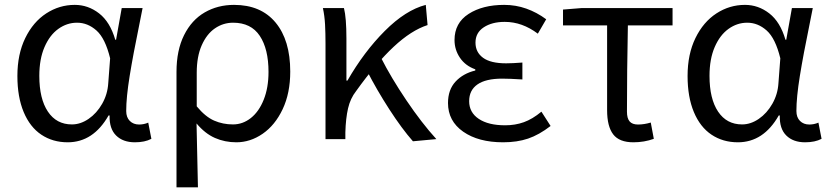

<svg xmlns="http://www.w3.org/2000/svg" viewBox="-20 -576 3438 795"><path d="M52 -261.4Q52 -351.6 84.6 -418.4Q117.2 -485.2 171.5 -520.5Q225.8 -555.8 289.6 -555.8Q345 -555.8 390.4 -520.5Q435.8 -485.2 457.2 -411.6H460.6L484 -542.6H570.4L557.2 -476Q531.2 -350 516.9 -261.5Q502.6 -173 502.6 -116.4Q502.6 -90 517.5 -75.2Q532.4 -60.4 556 -60.4Q575.8 -60.4 593.8 -68.2L606.8 -1.2Q580 13.2 538.4 13.2Q489.2 13.2 460.7 -15Q432.2 -43.2 433.8 -98H429.6Q366.4 13.2 260.2 13.2Q198.4 13.2 151.2 -18.3Q104 -49.8 78 -112.1Q52 -174.4 52 -261.4ZM428.2 -231.2 436 -334.6Q415.8 -417.4 379.5 -449.7Q343.2 -482 299 -482Q257.2 -482 221.5 -456.4Q185.8 -430.8 164.3 -381.1Q142.8 -331.4 142.8 -261.8Q142.8 -167 178.3 -113.9Q213.8 -60.8 277.6 -60.8Q313.4 -60.8 347 -83.9Q380.6 -107 403 -146.3Q425.4 -185.6 428.2 -231.2Z M949 -555.8Q1060.4 -555.8 1121.1 -482.6Q1181.8 -409.4 1181.8 -279.6Q1181.8 -190.4 1150.4 -124Q1119 -57.6 1067.7 -22.2Q1016.4 13.2 958.6 13.2Q910.8 13.2 869.8 -4.9Q828.8 -23 793.8 -64.8Q796.8 67.4 799.6 199.6H710.8V-278Q710.8 -367.8 742.2 -430.6Q773.6 -493.4 827.6 -524.6Q881.6 -555.8 949 -555.8ZM1091.8 -278.2Q1091.8 -373.2 1055.6 -427.6Q1019.4 -482 945.2 -482Q904.2 -482 870 -458.6Q835.8 -435.2 815.2 -388.4Q794.6 -341.6 794.6 -275V-135.6Q830.4 -92.4 866.7 -76.6Q903 -60.8 944.6 -60.8Q985.2 -60.8 1018.7 -87.3Q1052.2 -113.8 1072 -163.3Q1091.8 -212.8 1091.8 -278.2Z M1317 -542.6H1404.2Q1414.4 -502.4 1414.4 -415.8V-242.2H1418.6Q1487 -361.4 1573.2 -447.8Q1659.4 -534.2 1743 -555.8L1750.4 -472.2Q1682.8 -450.4 1609.8 -382.1Q1536.8 -313.8 1454.6 -199Q1430.6 -168.6 1421.1 -127.2Q1411.6 -85.8 1410 -27.8V0H1327.8V-394.4Q1327.8 -439.4 1325.9 -474.8Q1324 -510.2 1317 -542.6ZM1499.6 -282.8 1557.6 -337Q1599.2 -254.8 1662.5 -160.9Q1725.8 -67 1786.8 0L1689.8 9Q1643.8 -43.2 1591.8 -123.7Q1539.8 -204.2 1499.6 -282.8Z M1835 -149.4Q1835 -204.4 1866.2 -238.1Q1897.4 -271.8 1948 -284V-289Q1907 -303.6 1884.5 -336.8Q1862 -370 1862 -410.2Q1862 -480.8 1920.2 -518.3Q1978.4 -555.8 2067.6 -555.8Q2115.4 -555.8 2159 -540.4Q2202.6 -525 2241.6 -496.2L2207 -436.6Q2174.4 -461 2140.4 -473.2Q2106.4 -485.4 2069.6 -485.4Q2017.2 -485.4 1983 -462.9Q1948.8 -440.4 1948.8 -399.6Q1948.8 -359.8 1980.1 -336.8Q2011.4 -313.8 2075.6 -313.8Q2101.4 -313.8 2143 -317V-247Q2089.8 -250.4 2059.2 -250.4Q1991.6 -250.4 1957.1 -226.5Q1922.6 -202.6 1922.6 -157Q1922.6 -110.4 1962.4 -83.8Q2002.2 -57.2 2071.6 -57.2Q2113.2 -57.2 2149 -70Q2184.8 -82.8 2221.8 -113.6L2259.8 -54.4Q2211.8 -17.4 2166.5 -2.1Q2121.2 13.2 2063.2 13.2Q1960.8 13.2 1897.9 -30.8Q1835 -74.8 1835 -149.4Z M2493.8 -119.8V-470.8H2311.2V-536.4L2388.2 -542.6H2764.8V-470.8H2579.8Q2576 -279.6 2576 -113.8Q2576 -85.8 2587.1 -73.1Q2598.2 -60.4 2621.6 -60.4Q2647.2 -60.4 2674.6 -68.6L2687.2 -1.2Q2647.8 13.2 2602.6 13.2Q2544.2 13.2 2519 -19.7Q2493.8 -52.6 2493.8 -119.8Z M2827 -261.4Q2827 -351.6 2859.6 -418.4Q2892.2 -485.2 2946.5 -520.5Q3000.8 -555.8 3064.6 -555.8Q3120 -555.8 3165.4 -520.5Q3210.8 -485.2 3232.2 -411.6H3235.6L3259 -542.6H3345.4L3332.2 -476Q3306.2 -350 3291.9 -261.5Q3277.6 -173 3277.6 -116.4Q3277.6 -90 3292.5 -75.2Q3307.4 -60.4 3331 -60.4Q3350.8 -60.4 3368.8 -68.2L3381.8 -1.2Q3355 13.2 3313.4 13.2Q3264.2 13.2 3235.7 -15Q3207.2 -43.2 3208.8 -98H3204.6Q3141.4 13.2 3035.2 13.2Q2973.4 13.2 2926.2 -18.3Q2879 -49.8 2853 -112.1Q2827 -174.4 2827 -261.4ZM3203.2 -231.2 3211 -334.6Q3190.8 -417.4 3154.5 -449.7Q3118.2 -482 3074 -482Q3032.2 -482 2996.5 -456.4Q2960.8 -430.8 2939.3 -381.1Q2917.8 -331.4 2917.8 -261.8Q2917.8 -167 2953.3 -113.9Q2988.8 -60.8 3052.6 -60.8Q3088.4 -60.8 3122 -83.9Q3155.6 -107 3178 -146.3Q3200.4 -185.6 3203.2 -231.2Z"/></svg>

Font: 寒蝉端黑体 Light
Style: Regular
Weight: 300
Designer: ChillDuanSans {Warren2060}; 
Source Han Sans {Ryoko NISHIZUKA 西塚涼子 (kana, bopomofo & ideographs); Paul D. Hunt (Latin, G
Foundry: ChillType&Adobe
Version: Version 1.300;Glyphs 3.3 (3306)